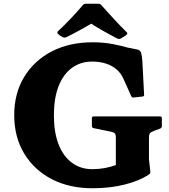

<svg xmlns="http://www.w3.org/2000/svg" viewBox="-20 -992 904 1026"><path d="M473 -663Q410 -663 363.5 -628.5Q317 -594 292.5 -530Q268 -466 268 -376Q268 -286 292.5 -222Q317 -158 363.5 -123Q410 -88 473 -88Q507 -88 540 -94Q573 -100 599 -110V-254Q599 -274 593.5 -279.5Q588 -285 574 -288L481 -307Q471 -309 471 -319V-360Q471 -370 481 -370H835Q845 -370 845 -360V-319Q845 -309 836 -305L804 -293Q785 -286 780.5 -279Q776 -272 776 -257V-140L783 -79Q784 -69 782 -65.5Q780 -62 772 -57Q723 -25 645 -5.5Q567 14 475 14Q350 14 256 -35Q162 -84 109 -172Q56 -260 56 -377Q56 -493 109 -580.5Q162 -668 256 -717Q350 -766 475 -766Q535 -766 585 -756Q635 -746 661 -738L700 -730Q717 -728 724.5 -723Q732 -718 735.5 -704Q739 -690 741 -660L750 -487Q752 -478 741 -476L695 -471Q685 -469 681 -479L640 -570Q631 -589 625.5 -596.5Q620 -604 610 -615Q583 -640 548.5 -651.5Q514 -663 473 -663ZM290 -811Q283 -818 290 -825Q321 -854 355 -889.5Q389 -925 422 -964Q428 -972 438 -972H506Q517 -972 522 -964Q557 -925 591.5 -887.5Q626 -850 657 -820Q664 -813 656 -806Q649 -800 641 -795.5Q633 -791 625 -786Q616 -782 607 -786Q561 -810 524 -831Q487 -852 455 -874H483Q451 -856 414 -835Q377 -814 334 -793Q325 -789 316 -793Q310 -796 303 -800.5Q296 -805 290 -811Z"/></svg>

Font: Hahmlet ExtraBold
Style: Regular
Weight: 800
Designer: Minjoo Ham & Mark Frömberg
Foundry: hypertype
Version: Version 1.002